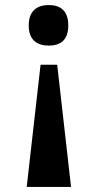

<svg xmlns="http://www.w3.org/2000/svg" viewBox="-20 -562 388 762"><path d="M173 -542C131 -542 94 -522 94 -461C94 -400 131 -381 173 -381C217 -381 251 -400 251 -461C251 -522 217 -542 173 -542ZM207 -305H141L86 180H262Z"/></svg>

Font: Noto Serif Condensed ExtraBold
Style: Regular
Weight: 800
Width: 3
Designer: Monotype Design Team
Foundry: Monotype Imaging Inc.
Version: Version 2.013